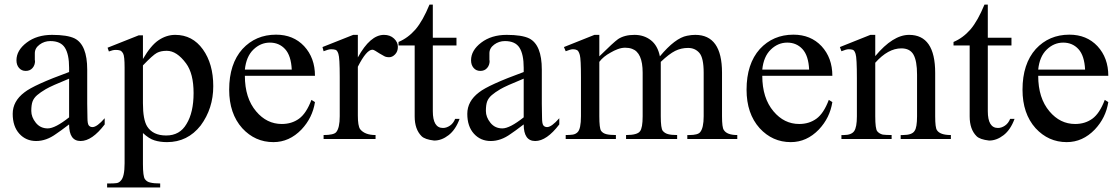

<svg xmlns="http://www.w3.org/2000/svg" viewBox="-20 -614 4942 848"><path d="M388.7 -52.7Q408.2 -52.7 442.4 -91.8V-64.5Q386.7 8.8 335.9 8.8Q285.2 8.8 285.2 -64.5Q244.1 -33.2 227.5 -22.5Q184.6 8.8 139.6 8.8Q94.7 8.8 65.4 -23.4Q36.1 -55.7 36.1 -111.3Q36.1 -167 87.9 -206.1Q129.9 -239.3 285.2 -295.9V-314.5Q285.2 -374 266.6 -403.3Q248 -432.6 202.1 -432.6Q175.8 -432.6 154.8 -417Q133.8 -401.4 133.8 -378.9V-347.7L134.8 -345.7Q134.8 -326.2 123.5 -313.5Q112.3 -300.8 93.8 -300.8Q75.2 -300.8 64 -314Q52.7 -327.1 52.7 -347.7Q52.7 -391.6 97.7 -425.8Q142.6 -460 210 -460Q277.3 -460 309.6 -444.3Q365.2 -416 365.2 -306.6V-155.3L366.2 -94.7Q366.2 -67.4 372.1 -60.1Q377.9 -52.7 388.7 -52.7ZM285.2 -95.7V-266.6Q206.1 -234.4 182.1 -220.2Q158.2 -206.1 144 -193.8Q129.9 -181.6 124 -166.5Q118.2 -151.4 118.2 -124Q118.2 -96.7 138.2 -71.8Q158.2 -46.9 190.9 -46.9Q223.6 -46.9 285.2 -95.7Z M455.1 -403.3 592.8 -458H611.3V-353.5Q646.5 -414.1 681.2 -437Q715.8 -460 753.9 -460Q830.1 -460 876 -396Q921.9 -332 921.9 -233.4Q921.9 -134.8 866.2 -59.6Q808.6 13.7 717.8 13.7Q686.5 13.7 662.1 5.9Q638.7 -1 611.3 -26.4V110.4Q611.3 165 620.1 177.2Q628.9 189.5 644.5 192.4Q660.2 196.3 687.5 196.3V213.9H453.1V196.3H464.8Q482.4 196.3 494.1 194.8Q505.9 193.4 513.7 183.6Q530.3 167 530.3 107.4V-315.4Q530.3 -366.2 523.9 -377.4Q517.6 -388.7 510.3 -391.1Q502.9 -393.6 490.7 -393.6Q478.5 -393.6 460.9 -386.7ZM611.3 -325.2V-158.2Q611.3 -85.9 629.9 -55.7Q655.3 -15.6 713.9 -15.6Q774.4 -15.6 803.7 -66.4Q835 -117.2 835 -203.1Q835 -289.1 801.8 -334Q760.7 -389.6 716.8 -389.6Q715.8 -389.6 715.8 -389.6Q690.4 -389.6 672.9 -380.4Q655.3 -371.1 611.3 -325.2Z M1061.5 -279.3Q1061.5 -180.7 1111.3 -122.1Q1158.2 -66.4 1224.6 -66.4Q1268.6 -66.4 1300.8 -89.8Q1333 -113.3 1355.5 -172.9L1371.1 -163.1Q1360.4 -93.8 1311.5 -42Q1257.8 13.7 1187.5 13.7Q1106.4 13.7 1049.8 -47.9Q992.2 -112.3 992.2 -217.8Q992.2 -332 1050.8 -397.5Q1109.4 -460.9 1199.2 -460.9Q1275.4 -460.9 1323.2 -410.2Q1371.1 -358.4 1371.1 -279.3ZM1061.5 -306.6H1268.6Q1265.6 -368.2 1239.3 -397Q1212.9 -425.8 1171.9 -425.8Q1130.9 -425.8 1099.1 -395Q1067.4 -364.3 1061.5 -306.6Z M1625 -394.5Q1598.6 -394.5 1560.5 -319.3V-103.5Q1560.5 -58.6 1570.3 -43.9Q1590.8 -17.6 1638.7 -17.6V0H1409.2V-17.6Q1454.1 -17.6 1464.8 -30.3Q1480.5 -48.8 1480.5 -100.6V-274.4Q1480.5 -359.4 1474.6 -376Q1469.7 -391.6 1461.9 -394Q1454.1 -396.5 1442.4 -396.5Q1430.7 -396.5 1409.2 -387.7L1404.3 -406.2L1540 -460H1560.5V-360.4Q1615.2 -460 1675.8 -460Q1703.1 -460 1720.2 -443.8Q1737.3 -427.7 1737.3 -407.2Q1737.3 -386.7 1725.1 -374Q1712.9 -361.3 1699.2 -361.3Q1684.6 -361.3 1676.8 -366.2Q1666 -372.1 1656.2 -377.9Q1646.5 -383.8 1638.2 -389.2Q1629.9 -394.5 1625 -394.5Z M1891.6 -123Q1891.6 -48.8 1936.5 -48.8Q1952.1 -48.8 1967.3 -59.1Q1982.4 -69.3 1990.2 -88.9H2009.8Q1992.2 -41 1961.4 -17.1Q1930.7 6.8 1897.5 6.8Q1856.4 2 1841.8 -12.7Q1811.5 -43 1811.5 -99.6V-413.1H1740.2V-428.7Q1782.2 -446.3 1815.4 -484.4Q1847.7 -522.5 1877 -593.8H1891.6V-447.3H1996.1V-413.1H1891.6Z M2396.5 -52.7Q2416 -52.7 2450.2 -91.8V-64.5Q2394.5 8.8 2343.8 8.8Q2293 8.8 2293 -64.5Q2252 -33.2 2235.4 -22.5Q2192.4 8.8 2147.5 8.8Q2102.5 8.8 2073.2 -23.4Q2043.9 -55.7 2043.9 -111.3Q2043.9 -167 2095.7 -206.1Q2137.7 -239.3 2293 -295.9V-314.5Q2293 -374 2274.4 -403.3Q2255.9 -432.6 2210 -432.6Q2183.6 -432.6 2162.6 -417Q2141.6 -401.4 2141.6 -378.9V-347.7L2142.6 -345.7Q2142.6 -326.2 2131.3 -313.5Q2120.1 -300.8 2101.6 -300.8Q2083 -300.8 2071.8 -314Q2060.5 -327.1 2060.5 -347.7Q2060.5 -391.6 2105.5 -425.8Q2150.4 -460 2217.8 -460Q2285.2 -460 2317.4 -444.3Q2373 -416 2373 -306.6V-155.3L2374 -94.7Q2374 -67.4 2379.9 -60.1Q2385.7 -52.7 2396.5 -52.7ZM2293 -95.7V-266.6Q2213.9 -234.4 2189.9 -220.2Q2166 -206.1 2151.9 -193.8Q2137.7 -181.6 2131.8 -166.5Q2126 -151.4 2126 -124Q2126 -96.7 2146 -71.8Q2166 -46.9 2198.7 -46.9Q2231.4 -46.9 2293 -95.7Z M3050.8 -460Q3168.9 -460 3168.9 -293V-100.6Q3168.9 -50.8 3176.8 -40Q3190.4 -17.6 3236.3 -17.6V0H3015.6V-17.6H3024.4Q3062.5 -17.6 3072.3 -30.3Q3087.9 -48.8 3087.9 -100.6V-293Q3087.9 -358.4 3068.8 -380.4Q3049.8 -402.3 3019 -402.3Q2988.3 -402.3 2961.9 -389.2Q2935.5 -376 2898.4 -340.8V-100.6Q2898.4 -46.9 2907.2 -36.1Q2916 -25.4 2930.7 -21.5Q2945.3 -17.6 2970.7 -17.6V0H2745.1V-17.6Q2794.9 -17.6 2806.6 -34.2Q2818.4 -48.8 2818.4 -100.6V-293Q2818.4 -381.8 2771.5 -398.4Q2757.8 -403.3 2741.2 -403.3Q2725.6 -403.3 2708.5 -397Q2691.4 -390.6 2676.8 -381.8Q2644.5 -364.3 2627 -340.8V-100.6Q2627 -47.9 2634.8 -36.1Q2642.6 -25.4 2657.7 -21.5Q2672.9 -17.6 2700.2 -17.6V0H2478.5V-17.6Q2497.1 -17.6 2509.8 -19.5Q2522.5 -21.5 2531.2 -30.3Q2545.9 -44.9 2545.9 -100.6V-272.5Q2545.9 -352.5 2541 -370.6Q2536.1 -388.7 2528.8 -392.6Q2521.5 -396.5 2510.7 -396.5Q2500 -396.5 2478.5 -387.7L2470.7 -406.2L2605.5 -460H2627V-365.2Q2690.4 -427.7 2710 -441.4Q2738.3 -460 2782.2 -460Q2824.2 -460 2854.5 -436.5Q2884.8 -413.1 2894.5 -365.2Q2961.9 -446.3 3014.6 -456.1Q3033.2 -460 3050.8 -460Z M3346.7 -279.3Q3346.7 -180.7 3396.5 -122.1Q3443.4 -66.4 3509.8 -66.4Q3553.7 -66.4 3585.9 -89.8Q3618.2 -113.3 3640.6 -172.9L3656.2 -163.1Q3645.5 -93.8 3596.7 -42Q3543 13.7 3472.7 13.7Q3391.6 13.7 3335 -47.9Q3277.3 -112.3 3277.3 -217.8Q3277.3 -332 3335.9 -397.5Q3394.5 -460.9 3484.4 -460.9Q3560.5 -460.9 3608.4 -410.2Q3656.2 -358.4 3656.2 -279.3ZM3346.7 -306.6H3553.7Q3550.8 -368.2 3524.4 -397Q3498 -425.8 3457 -425.8Q3416 -425.8 3384.3 -395Q3352.5 -364.3 3346.7 -306.6Z M3845.7 -366.2Q3923.8 -460 3995.1 -460Q4110.4 -460 4110.4 -292V-100.6Q4110.4 -49.8 4118.2 -39.1Q4131.8 -17.6 4179.7 -17.6V0H3958V-17.6H3967.8Q4008.8 -17.6 4019.5 -36.1Q4030.3 -50.8 4030.3 -100.6V-284.2Q4030.3 -344.7 4014.6 -372.6Q3999 -400.4 3960.9 -400.4Q3902.3 -400.4 3845.7 -336.9V-100.6Q3845.7 -44.9 3854.5 -34.2Q3863.3 -23.4 3878.9 -19.5Q3892.6 -17.6 3918 -17.6V0H3696.3V-17.6H3707Q3740.2 -17.6 3752.4 -34.7Q3764.6 -51.8 3764.6 -100.6V-266.6Q3764.6 -359.4 3758.8 -376Q3753.9 -391.6 3746.6 -394Q3739.3 -396.5 3728.5 -396.5Q3717.8 -396.5 3696.3 -387.7L3689.5 -406.2L3824.2 -460H3845.7Z M4342.8 -123Q4342.8 -48.8 4387.7 -48.8Q4403.3 -48.8 4418.5 -59.1Q4433.6 -69.3 4441.4 -88.9H4460.9Q4443.4 -41 4412.6 -17.1Q4381.8 6.8 4348.6 6.8Q4307.6 2 4293 -12.7Q4262.7 -43 4262.7 -99.6V-413.1H4191.4V-428.7Q4233.4 -446.3 4266.6 -484.4Q4298.8 -522.5 4328.1 -593.8H4342.8V-447.3H4447.3V-413.1H4342.8Z M4565.4 -279.3Q4565.4 -180.7 4615.2 -122.1Q4662.1 -66.4 4728.5 -66.4Q4772.5 -66.4 4804.7 -89.8Q4836.9 -113.3 4859.4 -172.9L4875 -163.1Q4864.3 -93.8 4815.4 -42Q4761.7 13.7 4691.4 13.7Q4610.4 13.7 4553.7 -47.9Q4496.1 -112.3 4496.1 -217.8Q4496.1 -332 4554.7 -397.5Q4613.3 -460.9 4703.1 -460.9Q4779.3 -460.9 4827.1 -410.2Q4875 -358.4 4875 -279.3ZM4565.4 -306.6H4772.5Q4769.5 -368.2 4743.2 -397Q4716.8 -425.8 4675.8 -425.8Q4634.8 -425.8 4603 -395Q4571.3 -364.3 4565.4 -306.6Z"/></svg>

Font: Menaion Unicode
Style: Regular
Weight: 400
Designer: Aleksandr Andreev
Foundry: Ponomar Technologies, Inc.
Version: 2.0